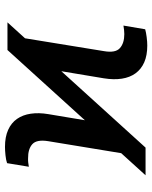

<svg xmlns="http://www.w3.org/2000/svg" viewBox="58 -652 602 759"><g transform="rotate(90 359.5 -272.0)"><path d="M67.9 0 563 -545.9H672.4L177.2 0ZM122.6 -18.6 181.6 -381.3Q189.5 -426.8 169.9 -444.3Q150.4 -461.9 114.3 -461.9Q106.9 -461.9 97.7 -460.9Q88.4 -460 80.6 -458.5L95.2 -544.4Q107.4 -547.9 126.2 -550.3Q145 -552.7 159.7 -552.7Q198.2 -552.7 225.6 -540.8Q252.9 -528.8 269.3 -506.3Q285.6 -483.9 290.5 -452.1Q295.4 -420.4 289.1 -381.3L244.6 -114.3ZM560.1 9.8Q520.5 9.8 492.9 -2.7Q465.3 -15.1 449.5 -37.8Q433.6 -60.5 429 -92Q424.3 -123.5 430.7 -161.6L475.6 -430.7L597.7 -526.9L537.6 -161.1Q530.3 -115.7 549.3 -98.4Q568.4 -81.1 605.5 -81.5Q612.3 -81.1 621.3 -82Q630.4 -83 638.7 -84.5L624.5 1.5Q612.3 5.9 593.3 7.8Q574.2 9.8 560.1 9.8Z"/></g></svg>

Font: Inter 24pt Medium
Style: Italic
Weight: 500
Italic angle: -9.3988°
Designer: Rasmus Andersson
Foundry: rsms
Version: Version 4.001;git-66647c0bb